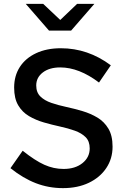

<svg xmlns="http://www.w3.org/2000/svg" viewBox="-20 -960 640 991"><path d="M305 11Q231 11 165 -14.5Q99 -40 34 -92L97 -182Q161 -131 209 -109.5Q257 -88 308 -88Q368 -88 405.5 -118Q443 -148 443 -194Q443 -231 422 -252Q401 -273 366 -285.5Q331 -298 289.5 -307Q248 -316 206.5 -328Q165 -340 130 -360.5Q95 -381 74 -416.5Q53 -452 53 -508Q53 -569 82.5 -614.5Q112 -660 166.5 -685.5Q221 -711 294 -711Q434 -711 552 -623L491 -534Q388 -612 291 -612Q235 -612 201 -586Q167 -560 167 -519Q167 -483 188.5 -462Q210 -441 245 -429Q280 -417 322 -408Q364 -399 406 -386.5Q448 -374 483 -353Q518 -332 539.5 -296Q561 -260 561 -203Q561 -141 528.5 -92.5Q496 -44 438.5 -16.5Q381 11 305 11ZM233 -802 113 -940H203L291 -857L378 -940H467L347 -802Z"/></svg>

Font: Red Hat Mono Medium
Style: Regular
Weight: 500
Monospace: yes
Designer: Pentagram, MCKL
Foundry: Pentagram, MCKL
Version: Version 1.023; ttfautohint (v1.8.3)